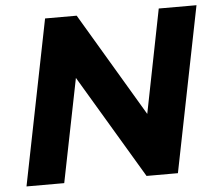

<svg xmlns="http://www.w3.org/2000/svg" viewBox="-51 -756 912 811"><g transform="rotate(-5 405.5 -350.0)"><path d="M29 0 169 -700H303L604 -193L551 -196L651 -700H811L671 0H538L236 -507L290 -504L189 0Z"/></g></svg>

Font: MOST Montserrat
Style: Bold Italic
Weight: 700
Italic angle: -11.3°
Designer: Julieta Ulanovsky
Foundry: Julieta Ulanovsky
Version: Version 8.000;March 11, 2024;FontCreator 15.0.0.2926 64-bit